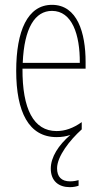

<svg xmlns="http://www.w3.org/2000/svg" viewBox="-20 -557 420 794"><path d="M216 139C216 90 268 23 318 -22V-52C283 -27 249 -15 214 -15C119 -15 72 -106 73 -273H334V-301C334 -421 300 -537 195 -537C94 -537 47 -429 47 -264C47 -94 99 10 214 10C235 10 254 7 271 1C222 43 190 93 190 140C190 192 223 217 269 217C284 217 297 214 305 211V188C299 190 284 193 270 193C234 193 216 174 216 139ZM195 -512C278 -512 311 -414 310 -297H74C80 -442 125 -512 195 -512Z"/></svg>

Font: Noto Sans Myanmar UI ExtraCondensed Thin
Style: Regular
Weight: 100
Width: 2
Designer: Monotype Design Team
Foundry: Monotype Imaging Inc.
Version: Version 2.103